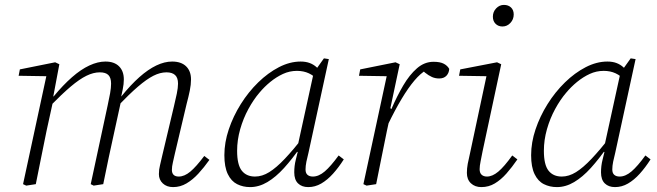

<svg xmlns="http://www.w3.org/2000/svg" viewBox="-20 -751 2679 783"><path d="M87 6 74 0 173 -459 182 -440 56 -442 61 -468 205 -497 222 -489 197 -356 200 -355 170 -218Q159 -164 148 -109.5Q137 -55 126 0ZM362 6 350 0 419 -321Q425 -348 429 -370.5Q433 -393 433 -410Q433 -434 422 -445Q411 -456 387 -456Q361 -456 332.5 -442Q304 -428 268.5 -398Q233 -368 185 -319V-358H199Q237 -404 273.5 -436Q310 -468 344.5 -484Q379 -500 410 -500Q446 -500 465.5 -480.5Q485 -461 485 -427Q485 -408 480.5 -386.5Q476 -365 471 -342L473 -336L447 -217Q435 -163 423.5 -109Q412 -55 401 0ZM686 12Q660 12 644 -3Q628 -18 628 -41Q628 -60 632.5 -77Q637 -94 642 -118L689 -316Q696 -345 701 -369Q706 -393 706 -410Q706 -434 694 -445Q682 -456 659 -456Q633 -456 605.5 -442Q578 -428 543 -398Q508 -368 460 -318V-358H475Q513 -405 548.5 -436.5Q584 -468 617.5 -484Q651 -500 682 -500Q719 -500 739 -480.5Q759 -461 759 -427Q759 -406 754 -381.5Q749 -357 741 -327L693 -124Q689 -105 685 -88.5Q681 -72 681 -58Q681 -45 688 -38Q695 -31 709 -31Q732 -31 756 -51Q780 -71 813 -115L834 -99Q812 -68 789 -43Q766 -18 740.5 -3Q715 12 686 12Z M1000 12Q971 12 947 0Q923 -12 909 -41Q895 -70 895 -118Q895 -170 913 -223.5Q931 -277 962 -326.5Q993 -376 1033 -415Q1073 -454 1117.5 -477Q1162 -500 1206 -500Q1227 -500 1243 -494Q1259 -488 1271.5 -476.5Q1284 -465 1295 -448L1279 -422Q1261 -442 1239.5 -452Q1218 -462 1191 -462Q1161 -462 1134 -449.5Q1107 -437 1082.5 -417Q1058 -397 1038 -373Q1014 -345 993 -306.5Q972 -268 959.5 -224Q947 -180 947 -136Q947 -79 966 -55Q985 -31 1020 -31Q1049 -31 1078 -49Q1107 -67 1141.5 -103.5Q1176 -140 1221 -197L1224 -152H1206Q1172 -103 1138.5 -66Q1105 -29 1070.5 -8.5Q1036 12 1000 12ZM1237 12Q1211 12 1195.5 -3Q1180 -18 1180 -48Q1180 -61 1181.5 -74Q1183 -87 1186.5 -100.5Q1190 -114 1194 -131L1189 -133L1261 -462L1266 -464L1301 -513L1321 -510L1238 -128Q1233 -109 1229.5 -91.5Q1226 -74 1226 -60Q1226 -45 1234 -38Q1242 -31 1256 -31Q1280 -31 1304.5 -52Q1329 -73 1361 -117L1382 -101Q1361 -68 1338 -42.5Q1315 -17 1290 -2.5Q1265 12 1237 12Z M1562 -243 1559 -306H1576Q1599 -359 1624.5 -402.5Q1650 -446 1680.5 -472.5Q1711 -499 1748 -499Q1775 -499 1790 -491Q1805 -483 1812 -470Q1811 -453 1800.5 -442Q1790 -431 1771 -431Q1755 -431 1741.5 -437Q1728 -443 1713 -455L1698 -469L1740 -467L1718 -465Q1695 -452 1670 -422.5Q1645 -393 1618 -348Q1591 -303 1562 -243ZM1462 0 1561 -459 1570 -440 1444 -442 1449 -468 1593 -497 1610 -489 1572 -310 1577 -305 1558 -218Q1547 -164 1536 -109.5Q1525 -55 1514 0L1475 6Z M1884 -46Q1884 -64 1887.5 -83Q1891 -102 1897 -127L1968 -460L1979 -440L1852 -442L1857 -468L2007 -497L2024 -489L1948 -134Q1944 -113 1940 -93.5Q1936 -74 1936 -61Q1936 -46 1944 -38.5Q1952 -31 1966 -31Q1988 -31 2012 -51Q2036 -71 2069 -117L2090 -101Q2068 -69 2045.5 -43.5Q2023 -18 1998 -3Q1973 12 1943 12Q1917 12 1900.5 -3.5Q1884 -19 1884 -46ZM2029 -643Q2012 -643 2001 -654Q1990 -665 1990 -683Q1990 -703 2003.5 -717Q2017 -731 2035 -731Q2053 -731 2064 -720.5Q2075 -710 2075 -692Q2075 -672 2061.5 -657.5Q2048 -643 2029 -643Z M2251 12Q2222 12 2198 0Q2174 -12 2160 -41Q2146 -70 2146 -118Q2146 -170 2164 -223.5Q2182 -277 2213 -326.5Q2244 -376 2284 -415Q2324 -454 2368.5 -477Q2413 -500 2457 -500Q2478 -500 2494 -494Q2510 -488 2522.5 -476.5Q2535 -465 2546 -448L2530 -422Q2512 -442 2490.5 -452Q2469 -462 2442 -462Q2412 -462 2385 -449.5Q2358 -437 2333.5 -417Q2309 -397 2289 -373Q2265 -345 2244 -306.5Q2223 -268 2210.5 -224Q2198 -180 2198 -136Q2198 -79 2217 -55Q2236 -31 2271 -31Q2300 -31 2329 -49Q2358 -67 2392.5 -103.5Q2427 -140 2472 -197L2475 -152H2457Q2423 -103 2389.5 -66Q2356 -29 2321.5 -8.5Q2287 12 2251 12ZM2488 12Q2462 12 2446.5 -3Q2431 -18 2431 -48Q2431 -61 2432.5 -74Q2434 -87 2437.5 -100.5Q2441 -114 2445 -131L2440 -133L2512 -462L2517 -464L2552 -513L2572 -510L2489 -128Q2484 -109 2480.5 -91.5Q2477 -74 2477 -60Q2477 -45 2485 -38Q2493 -31 2507 -31Q2531 -31 2555.5 -52Q2580 -73 2612 -117L2633 -101Q2612 -68 2589 -42.5Q2566 -17 2541 -2.5Q2516 12 2488 12Z"/></svg>

Font: Source Serif 4 Light
Style: Italic
Weight: 300
Italic angle: -12°
Designer: Frank Grießhammer
Foundry: Adobe Systems Incorporated
Version: Version 4.004;hotconv 1.0.116;makeotfexe 2.5.65601